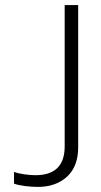

<svg xmlns="http://www.w3.org/2000/svg" viewBox="-20 -719 397 754"><path d="M35 2V-44Q50 -38 75 -34.5Q100 -31 119 -31Q234 -31 234 -144V-699H287V-141Q287 -65 243 -25Q199 15 129 15Q104 15 77 11.5Q50 8 35 2Z"/></svg>

Font: Prompt ExtraLight
Style: Regular
Weight: 275
Designer: Katatrad Team
Foundry: CadsonDemak
Version: Version 1.000